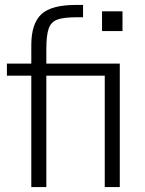

<svg xmlns="http://www.w3.org/2000/svg" viewBox="-20 -759 588 779"><path d="M168 -501H466V0H405V-452H168V0H107V-452H8V-501H107V-576Q107 -663 147.5 -701Q188 -739 288 -739H317V-689H292Q238 -689 212.5 -679.5Q187 -670 177.5 -643Q168 -616 168 -560ZM394 -713H477V-633H394Z"/></svg>

Font: Muli Light
Style: Regular
Weight: 300
Designer: Vernon Adams
Foundry: Vernon Adams
Version: Version 2.100